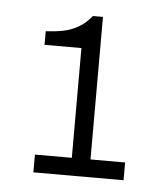

<svg xmlns="http://www.w3.org/2000/svg" viewBox="-36 -826 368 420"><g transform="rotate(5 147.5 -616.0)"><path d="M52 -440V-479H133V-720H52V-750Q74 -751 91 -754.5Q108 -758 123.5 -767Q139 -776 152 -792H174V-479H250V-440Z"/></g></svg>

Font: Archivo SemiCondensed Thin
Style: Regular
Weight: 250
Width: 4
Designer: Hector Gatti
Foundry: Omnibus-Type
Version: Version 2.001